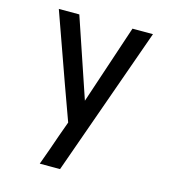

<svg xmlns="http://www.w3.org/2000/svg" viewBox="-109 -610 819 914"><g transform="rotate(15 300.0 -152.5)"><path d="M171 215Q185 177 198.5 139Q212 101 225 63L251 -9L188 -183L68 -520H169L301 -130L431 -520H532L271 215Z"/></g></svg>

Font: Iosevka Aile Medium
Style: Regular
Weight: 500
Designer: Belleve Invis
Foundry: Belleve Invis
Version: Version 27.3.5; ttfautohint (v1.8.4)